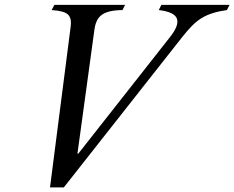

<svg xmlns="http://www.w3.org/2000/svg" viewBox="-20 -782 991 812"><path d="M191.5 10.5 279 -670.5Q283.5 -704.5 267.8 -720.2Q252 -736 198.5 -739.5L210 -761.5H509L498 -739.5Q457.5 -739 432.8 -730.5Q408 -722 395.8 -704.5Q383.5 -687 379.5 -658L307.5 -132H311L700 -626.5Q738.5 -675.5 728 -703.5Q717.5 -731.5 651.5 -739.5L662.5 -761.5H951L939.5 -739.5Q904.5 -734.5 878.8 -726.2Q853 -718 832.2 -705.2Q811.5 -692.5 792 -672.8Q772.5 -653 750 -624.5L250 10.5Z"/></svg>

Font: Libre Caslon Text
Style: Italic
Weight: 400
Italic angle: -22.583°
Designer: Pablo Impallari, Rodrigo Fuenzalida, Katja Schimmel
Foundry: Pablo Impallari, Rodrigo Fuenzalida
Version: Version 2.000